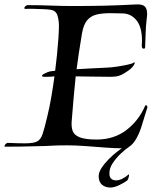

<svg xmlns="http://www.w3.org/2000/svg" viewBox="-58 -657 723 860"><path d="M478 7Q453 7 414.5 4Q376 1 321 -3Q279 -6 244 -6Q221 -6 197.5 -5.5Q174 -5 145 -3Q130 -3 100.5 -2Q71 -1 35.5 -0.5Q0 0 -34 0H-35Q-38 0 -38 -2Q-38 -6 -33 -11.5Q-28 -17 -24 -17Q1 -16 20 -15.5Q39 -15 54 -15Q91 -15 107.5 -23Q124 -31 132.5 -56Q141 -81 153 -132Q164 -176 172 -223.5Q180 -271 186 -315Q179 -314 170 -313.5Q161 -313 154 -313H144Q130 -313 130 -317Q130 -322 143.5 -328.5Q157 -335 165 -337Q169 -338 175.5 -338.5Q182 -339 189 -340Q193 -370 197 -409Q201 -448 203.5 -484Q206 -520 206 -541Q206 -565 199.5 -587Q193 -609 170 -613Q160 -615 135.5 -616Q111 -617 88 -617.5Q65 -618 57 -617Q51 -617 51 -621Q51 -625 56 -629.5Q61 -634 66 -634Q119 -634 170 -632Q221 -630 267 -630Q344 -630 409 -631.5Q474 -633 550 -637Q578 -639 589.5 -629Q601 -619 601 -595Q601 -590 600.5 -584.5Q600 -579 599 -572Q595 -536 594.5 -511Q594 -486 592 -445Q592 -439 586 -439Q577 -439 577 -452Q577 -458 577.5 -463.5Q578 -469 578 -475Q578 -536 553 -566.5Q528 -597 489 -597Q475 -597 461.5 -597.5Q448 -598 435 -598Q403 -598 377 -592.5Q351 -587 333.5 -567.5Q316 -548 309 -506Q301 -460 295.5 -421.5Q290 -383 285 -347Q314 -349 348 -350.5Q382 -352 419 -354Q443 -355 468.5 -359Q494 -363 514.5 -367.5Q535 -372 540 -376Q542 -378 544 -378Q547 -378 544 -370Q537 -355 518 -341.5Q499 -328 486 -322Q474 -316 461.5 -314.5Q449 -313 436 -313Q380 -313 343.5 -314Q307 -315 281 -315Q276 -269 272 -221Q268 -173 263 -113Q261 -89 267.5 -70.5Q274 -52 299 -42Q324 -32 375 -32Q452 -32 507.5 -74Q563 -116 592 -183Q594 -186 595 -186Q598 -186 600.5 -182.5Q603 -179 602 -175Q598 -164 591 -140Q584 -116 575 -88Q566 -60 552.5 -36Q539 -12 521 0Q510 7 478 7ZM437 183Q414 183 399 170.5Q384 158 384 132Q384 115 397 95Q410 75 429.5 55.5Q449 36 468.5 21Q488 6 500 -1L521 0Q503 12 482.5 31.5Q462 51 447 73.5Q432 96 432 119Q432 137 440.5 144Q449 151 462 151Q476 151 492 142.5Q508 134 517 125Q518 124 519 124Q520 124 520 127Q520 131 517.5 140Q515 149 511 152Q501 160 477.5 171.5Q454 183 437 183Z"/></svg>

Font: Tapestry
Style: Regular
Weight: 400
Designer: Robert E. Leuschke
Foundry: Robert E. Leuschke
Version: Version 1.010; ttfautohint (v1.8.4.7-5d5b)